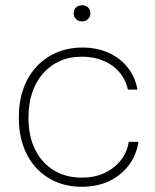

<svg xmlns="http://www.w3.org/2000/svg" viewBox="-20 -707 593 735"><path d="M293 8Q239 8 194.5 -11Q150 -30 118 -65Q86 -100 69 -148.5Q52 -197 52 -257Q52 -317 69 -366Q86 -415 118.5 -450.5Q151 -486 196 -505.5Q241 -525 296 -525Q351 -525 395.5 -505Q440 -485 469 -448.5Q498 -412 506 -364H470Q460 -405 435 -433Q410 -461 373.5 -475.5Q337 -490 294 -490Q246 -490 208.5 -473Q171 -456 144 -425Q117 -394 103 -351.5Q89 -309 89 -257Q89 -186 114.5 -134.5Q140 -83 186 -55Q232 -27 293 -27Q341 -27 378.5 -44Q416 -61 441 -91.5Q466 -122 473 -164H510Q502 -112 472 -73Q442 -34 396.5 -13Q351 8 293 8ZM294 -625Q280 -625 271 -634Q262 -643 262 -656Q262 -670 271 -678.5Q280 -687 294 -687Q308 -687 317 -678.5Q326 -670 326 -656Q326 -643 317 -634Q308 -625 294 -625Z"/></svg>

Font: Mona Sans ExtraLight
Style: Regular
Weight: 200
Designer: Deni Anggara
Foundry: GitHub
Version: Version 2.000